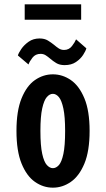

<svg xmlns="http://www.w3.org/2000/svg" viewBox="-20 -855 490 886"><path d="M224 11Q179.5 11 141.2 -15.8Q103 -42.5 79.5 -100.2Q56 -158 56 -251Q56 -343.5 79.5 -401.2Q103 -459 141.2 -485.5Q179.5 -512 224 -512Q268.5 -512 307 -485.5Q345.5 -459 369.5 -401.2Q393.5 -343.5 393.5 -251Q393.5 -158 369.5 -100.2Q345.5 -42.5 307 -15.8Q268.5 11 224 11ZM224 -79Q239 -79 251.8 -93.2Q264.5 -107.5 272.5 -144.8Q280.5 -182 280.5 -251Q280.5 -316.5 272.5 -354Q264.5 -391.5 251.8 -406.8Q239 -422 224 -422Q209 -422 196 -407Q183 -392 174.8 -354.8Q166.5 -317.5 166.5 -251Q166.5 -182.5 174.8 -145.2Q183 -108 196.2 -93.5Q209.5 -79 224 -79ZM278.5 -554.5Q255 -554.5 239.5 -564Q224 -573.5 212 -584Q201.5 -593 191 -599.8Q180.5 -606.5 167.5 -606.5Q143.5 -606.5 129.8 -588.8Q116 -571 111.5 -557.5L62.5 -599Q65.5 -610 78.2 -628.8Q91 -647.5 112.2 -662.5Q133.5 -677.5 162.5 -677.5Q185.5 -677.5 201 -668Q216.5 -658.5 229.5 -648Q240.5 -638.5 251.2 -631.5Q262 -624.5 275.5 -624.5Q298.5 -624.5 312.2 -642.5Q326 -660.5 331 -673.5L378.5 -632Q375.5 -620 363.5 -601.5Q351.5 -583 330.5 -568.8Q309.5 -554.5 278.5 -554.5ZM94 -764V-835H354.5V-764Z"/></svg>

Font: Trispace Condensed Medium
Style: Regular
Weight: 500
Width: 3
Designer: Tyler Finck
Foundry: Etcetera Type Company
Version: Version 1.210; ttfautohint (v1.8.3)